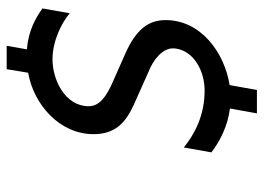

<svg xmlns="http://www.w3.org/2000/svg" viewBox="-128 -606 792 577"><g transform="rotate(-90 268.5 -317.0)"><path d="M338.9 -628.9C243.2 -612.3 154.3 -534.2 154.3 -432.6C154.3 -370.1 185.5 -337.9 240.2 -312.5L340.8 -267.6C378.9 -252.9 412.1 -224.6 412.1 -194.3C412.1 -190.4 412.1 -186.5 411.1 -182.6C402.3 -130.9 344.7 -98.6 285.2 -98.6C210 -98.6 154.3 -128.9 114.3 -161.1L99.6 -78.1C131.8 -53.7 176.8 -29.3 231.4 -22.5L216.8 58.6H287.1L301.8 -23.4C399.4 -39.1 497.1 -109.4 497.1 -215.8C497.1 -263.7 473.6 -302.7 396.5 -336.9L312.5 -374C265.6 -394.5 238.3 -415 238.3 -447.3C238.3 -517.6 317.4 -555.7 378.9 -555.7C434.6 -555.7 489.3 -528.3 517.6 -503.9L532.2 -585.9C504.9 -605.5 466.8 -627.9 409.2 -632.8L419.9 -693.4H349.6Z"/></g></svg>

Font: Sen-gleads
Style: Italic
Weight: 400
Designer: Kosal Sen, Philatype
Foundry: Philatype
Version: Version 1.004; ttfautohint (v1.8.3)